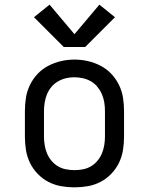

<svg xmlns="http://www.w3.org/2000/svg" viewBox="-20 -797 640 825"><path d="M300 8Q271 8 242.5 3Q214 -2 188 -15.5Q162 -29 141.5 -50.5Q121 -72 108.5 -98Q96 -124 91.5 -152.5Q87 -181 87 -210V-320Q87 -349 91.5 -377.5Q96 -406 109 -432.5Q122 -459 142 -480Q162 -501 188 -514.5Q214 -528 242.5 -534.5Q271 -541 300 -541Q329 -541 357.5 -534.5Q386 -528 412 -514.5Q438 -501 458 -480Q478 -459 491 -432.5Q504 -406 508.5 -377.5Q513 -349 513 -320V-210Q513 -181 508.5 -152.5Q504 -124 491.5 -98Q479 -72 458.5 -50.5Q438 -29 412 -15.5Q386 -2 357.5 3Q329 8 300 8ZM300 -66Q318 -66 336.5 -69.5Q355 -73 371 -82.5Q387 -92 399 -106.5Q411 -121 418 -138Q425 -155 428 -173.5Q431 -192 431 -210V-320Q431 -339 428 -357.5Q425 -376 417.5 -393Q410 -410 398 -424.5Q386 -439 370 -448Q354 -457 335.5 -461Q317 -465 298 -465Q280 -465 262 -460.5Q244 -456 228 -446.5Q212 -437 200.5 -423Q189 -409 182 -392Q175 -375 172 -356.5Q169 -338 169 -320V-210Q169 -192 172 -173.5Q175 -155 182 -138Q189 -121 201 -106.5Q213 -92 229 -82.5Q245 -73 263.5 -69.5Q282 -66 300 -66ZM254 -595 126 -723 193 -777 300 -650 407 -777 474 -723 346 -595Z"/></svg>

Font: Iosevka Curly Slab Extended
Style: Regular
Weight: 400
Width: 7
Monospace: yes
Designer: Belleve Invis
Foundry: Belleve Invis
Version: Version 11.1.0; ttfautohint (v1.8.3)